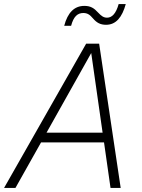

<svg xmlns="http://www.w3.org/2000/svg" viewBox="-54 -925 697 945"><path d="M468 -803C517 -803 547 -840 565 -905H530C517 -858 497 -838 473 -838C456 -838 445 -846 429 -863C409 -885 392 -896 361 -896C312 -896 279 -863 262 -798H296C308 -844 328 -861 356 -861C376 -861 388 -853 404 -834C422 -813 440 -803 468 -803ZM-34 0H22L148 -224H458L490 0H540L434 -710H370ZM395 -664 451 -272H175Z"/></svg>

Font: Geist ExtraLight
Style: Italic
Weight: 200
Italic angle: -12°
Designer: Basement.studio, Andrés Briganti, Mateo Zaragoza
Foundry: Basement.studio, Vercel, Andrés Briganti, Guido Ferreyra, Mateo Zaragoza
Version: Version 1.500